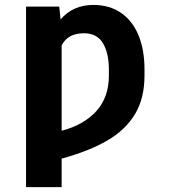

<svg xmlns="http://www.w3.org/2000/svg" viewBox="-20 -557 687 774"><path d="M85 -530.3H218.8L224.1 -478.5Q273.9 -537.1 356.4 -537.1Q421.9 -537.1 468.3 -504.9Q514.6 -472.7 538.6 -414.1Q562.5 -355.5 562.5 -277.3V-252Q562.5 -160.6 524.2 -96.9Q485.8 -33.2 412.8 9.3Q339.8 51.8 228.5 82.5V197.3H85ZM418.9 -252V-277.3Q418.9 -342.8 395 -382.8Q371.1 -422.9 318.4 -422.9Q253.4 -422.9 228.5 -374V-29.8Q317.4 -53.2 368.2 -108.9Q418.9 -164.6 418.9 -252Z"/></svg>

Font: Pretendard Std
Style: Bold
Weight: 700
Designer: Base glyphs from Inter by Rasmus Andersson; Hangeul glyphs from Noto Sans CJK(Source Han Sans) by Jang Soo-young and Kan
Foundry: Kil Hyung-jin
Version: Version 1.309